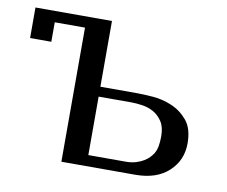

<svg xmlns="http://www.w3.org/2000/svg" viewBox="-62 -575 770 650"><g transform="rotate(10 323.5 -249.5)"><path d="M187 0H441Q514 0 555.5 -38.5Q597 -77 597 -135Q597 -186 574 -213.5Q551 -241 519 -254.5Q487 -268 453.5 -270.5Q420 -273 399 -273H273V-499H10V-394H83V-461H187ZM273 -38V-239H386Q402 -239 423 -236Q444 -233 462 -223Q480 -213 492.5 -194Q505 -175 505 -143Q505 -126 502.5 -110.5Q500 -95 492 -82Q488 -76 481 -68.5Q474 -61 463.5 -54.5Q453 -48 437.5 -43Q422 -38 402 -38Z"/></g></svg>

Font: Tenor Sans
Style: Regular
Weight: 400
Designer: Denis Masharov
Foundry: Denis Masharov
Version: Version 1.1